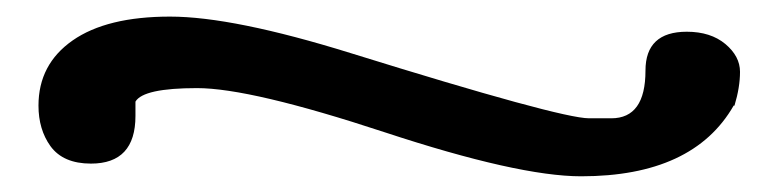

<svg xmlns="http://www.w3.org/2000/svg" viewBox="-20 -329 961 236"><path d="M411.1 -263.7Q668.9 -183.6 704.1 -183.6H726.6Q728.5 -183.6 731.4 -183.6Q773.4 -183.6 773.4 -242.2Q773.4 -290 824.2 -290Q853.5 -290 871.6 -274.9Q889.6 -259.8 889.6 -240.7Q889.6 -221.7 882.8 -199.2H881.8Q832 -112.3 694.3 -112.3Q617.2 -112.3 452.6 -166.5Q288.1 -220.7 222.2 -220.7Q156.2 -220.7 146.5 -204.1V-186.5Q146.5 -127.9 91.8 -127.9Q57.6 -127.9 42 -149.4Q27.3 -169.9 27.3 -199.2Q27.3 -250 69.3 -279.3Q111.3 -308.6 189 -308.6Q266.6 -308.6 411.1 -263.7Z"/></svg>

Font: Menaion Unicode
Style: Regular
Weight: 400
Designer: Aleksandr Andreev
Foundry: Ponomar Technologies, Inc.
Version: 2.0